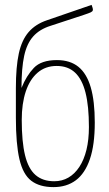

<svg xmlns="http://www.w3.org/2000/svg" viewBox="-20 -756 448 786"><path d="M199 10Q142 10 108 -16Q74 -42 59.5 -104.5Q45 -167 45 -274V-396Q45 -482 57 -537Q69 -592 97 -624.5Q125 -657 172 -673L355 -736Q357 -730 359 -724Q361 -718 360 -714Q359 -709 351.5 -705.5Q344 -702 323 -695L186 -650Q142 -636 116 -607Q90 -578 79 -527.5Q68 -477 68 -396Q88 -446 118.5 -478Q149 -510 213 -510Q267 -510 301 -482.5Q335 -455 351.5 -398.5Q368 -342 368 -254Q368 -163 348 -104.5Q328 -46 290.5 -18Q253 10 199 10ZM202 -14Q234 -14 260 -29Q286 -44 305 -73Q324 -102 334 -143Q344 -184 344 -236Q344 -322 330 -377Q316 -432 287 -459Q258 -486 212 -486Q166 -486 134 -458.5Q102 -431 85.5 -381.5Q69 -332 69 -265Q69 -176 82.5 -120.5Q96 -65 125.5 -39.5Q155 -14 202 -14Z"/></svg>

Font: Yanone Kaffeesatz ExtraLight
Style: Regular
Weight: 200
Designer: Yanone (Cyrillic: Daniel Pouzeot, Huerta Tipografica, and Cyreal)
Foundry: Yanone
Version: Version 2.003